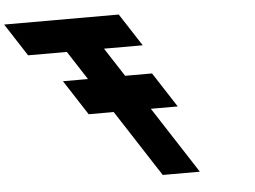

<svg xmlns="http://www.w3.org/2000/svg" viewBox="-528 -896 1286 968"><g transform="rotate(-5 114.5 -412.5)"><path d="M-366.5 -660H-170.5L-76.2 -514.5H-202.9L-88.2 -337.5H38.4L257 0H445L226.4 -337.5H362.5L247.9 -514.5H111.8L17.5 -660H213.5L106.6 -825H-473.4Z"/></g></svg>

Font: Hussar
Style: BdOpOblSeven
Weight: 700
Foundry: Cannot Into Space Fonts
Version: Version 2.00